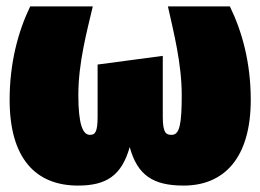

<svg xmlns="http://www.w3.org/2000/svg" viewBox="-20 -556 811 598"><path d="M696 -536H503C521 -455 546 -358 546 -260C546 -172 540 -136 515 -136C499 -136 487 -139 487 -192V-382L284 -355V-192C284 -142 275 -136 260 -136C238 -136 224 -168 224 -260C224 -360 250 -455 269 -536H74C36 -457 10 -359 10 -245C10 -64 90 22 223 22C311 22 359 -9 384 -98C408 -10 457 22 552 22C677 22 761 -63 761 -245C761 -359 735 -456 696 -536Z"/></svg>

Font: Fira Sans Ultra
Style: Regular
Weight: 950
Designer: Carrois Corporate & Edenspiekermann AG
Foundry: Carrois Corporate GbR & Edenspiekermann AG
Version: Version 4.203;PS 004.203;hotconv 1.0.88;makeotf.lib2.5.64775